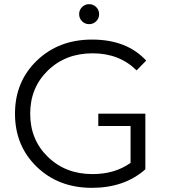

<svg xmlns="http://www.w3.org/2000/svg" viewBox="-20 -896 813 922"><path d="M442 -794Q428 -780 408 -780Q388 -780 374 -794Q360 -808 360 -828Q360 -848 374 -862Q388 -876 408 -876Q428 -876 442 -862Q456 -848 456 -828Q456 -808 442 -794ZM678 -350V-83Q578 6 421 6Q261 6 156.5 -95Q52 -196 52 -350Q52 -504 157 -605Q262 -706 422 -706Q589 -706 682 -605L636 -558Q553 -640 425 -640Q295 -640 210 -557.5Q125 -475 125 -350Q125 -225 210 -142.5Q295 -60 424 -60Q532 -60 607 -114V-291H452V-350Z"/></svg>

Font: mBank
Style: Regular
Weight: 400
Designer: Julieta Ulanovsky
Foundry: Julieta Ulanovsky
Version: Version 7.200;PS 007.200;hotconv 1.0.88;makeotf.lib2.5.64775